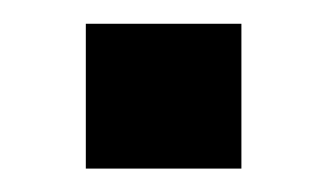

<svg xmlns="http://www.w3.org/2000/svg" viewBox="-20 -144 279 164"><path d="M53.3 0V-123.7H186.2V0Z"/></svg>

Font: Saira Thin Condensed
Style: Regular
Weight: 100
Width: 3
Version: Version 1.101